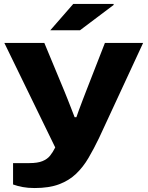

<svg xmlns="http://www.w3.org/2000/svg" viewBox="-20 -745 746 970"><path d="M234 -592 350 -725H554V-720L384 -592ZM155 205Q121 205 94.5 200Q68 195 46 187V79H129Q170 79 194.5 69Q219 59 233 41.5Q247 24 259 0L2 -528H204L305 -285Q312 -268 321.5 -244Q331 -220 340.5 -195.5Q350 -171 357 -153H366Q369 -163 378 -187Q387 -211 397.5 -239Q408 -267 416 -287L510 -528H703L480 -47Q454 7 427 53Q400 99 364.5 133Q329 167 278.5 186Q228 205 155 205Z"/></svg>

Font: Archivo Expanded ExtraBold
Style: Regular
Weight: 800
Width: 7
Designer: Hector Gatti
Foundry: Omnibus-Type
Version: Version 2.001; ttfautohint (v1.8.3)